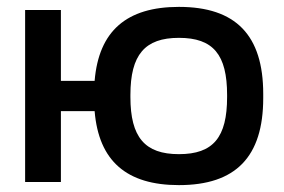

<svg xmlns="http://www.w3.org/2000/svg" viewBox="-20 -529 826 558"><path d="M53 0H157V-206H255C267 -61 348 9 500 9C665 9 745 -73 745 -244V-256C745 -427 665 -509 500 -509C348 -509 267 -439 255 -294H157V-500H53ZM359 -247V-253C359 -370 401 -419 500 -419C600 -419 640 -370 640 -253V-247C640 -130 600 -81 500 -81C401 -81 359 -130 359 -247Z"/></svg>

Font: LT Wave Alt Medium
Style: Regular
Weight: 500
Designer: Daniel Lyons
Version: Version 2.5 (Glyphs App)